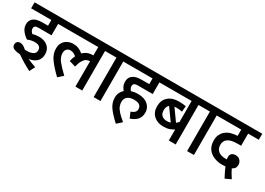

<svg xmlns="http://www.w3.org/2000/svg" viewBox="-10 -1376 3131 2272"><g transform="rotate(30 1555.5 -240.0)"><path d="M240 -216Q190 -216 143 -195Q102 -221 71.5 -260Q41 -299 41 -348Q41 -375 50.5 -395Q60 -415 76 -429Q97 -446 126 -454Q155 -462 208 -462H276V-540H0V-622H467V-540H369V-384H198Q174 -384 163 -381.5Q152 -379 145 -373Q133 -363 133 -344Q133 -324 142.5 -309.5Q152 -295 165 -283Q205 -296 252 -296Q327 -296 371.5 -256.5Q416 -217 416 -151Q416 -91 379.5 -53.5Q343 -16 274 -6Q328 18 390 39L352 114Q299 87 250 57.5Q201 28 159 -2Q105 -5 72.5 -19.5Q40 -34 40 -70Q40 -94 54.5 -108.5Q69 -123 93 -123Q113 -123 134 -113Q155 -103 180 -79Q193 -78 204 -78Q260 -78 291 -96Q322 -114 322 -152Q322 -182 302 -199Q282 -216 240 -216Z M454 -540V-622H1102V-540H1010V0H917V-346Q914 -346 912 -346Q891 -346 869.5 -335Q848 -324 828.5 -293Q809 -262 795 -203L707 -229Q717 -273 734 -308Q716 -323 697 -332.5Q678 -342 655 -342Q621 -342 603.5 -321.5Q586 -301 586 -269Q586 -215 624.5 -165.5Q663 -116 739 -44L674 13Q594 -63 543 -131.5Q492 -200 492 -274Q492 -328 515 -361.5Q538 -395 573 -410.5Q608 -426 643 -426Q684 -426 716.5 -413Q749 -400 780 -374Q833 -426 912 -426Q915 -426 917 -425V-540Z M1259 -540V0H1166V-540H1088V-622H1350V-540Z M1629 -69Q1658 -78 1677.5 -95Q1697 -112 1697 -141Q1697 -175 1673.5 -194Q1650 -213 1597 -213Q1540 -213 1509 -187Q1478 -161 1478 -117Q1478 -87 1489 -58.5Q1500 -30 1529.5 3.5Q1559 37 1616 83L1551 142Q1473 71 1429 11Q1385 -49 1385 -122Q1385 -160 1399.5 -189.5Q1414 -219 1438 -240Q1421 -259 1408.5 -285.5Q1396 -312 1396 -346Q1396 -374 1405.5 -394.5Q1415 -415 1432 -428Q1453 -446 1482.5 -454Q1512 -462 1561 -462H1659V-540H1337V-622H1844V-540H1753V-381H1557Q1531 -381 1519.5 -378Q1508 -375 1500 -368Q1488 -358 1488 -338Q1488 -322 1494.5 -308Q1501 -294 1513 -281Q1554 -295 1600 -295Q1666 -295 1707.5 -273.5Q1749 -252 1768.5 -218Q1788 -184 1788 -146Q1788 -87 1755.5 -50Q1723 -13 1662 7Z M2378 -540H2287V0H2193V-151Q2167 -133 2133 -121.5Q2099 -110 2051 -110Q1971 -110 1920.5 -156Q1870 -202 1870 -282Q1870 -366 1923.5 -413Q1977 -460 2067 -460Q2091 -460 2120 -457.5Q2149 -455 2164 -452L2157 -373Q2140 -377 2119.5 -379.5Q2099 -382 2078 -382Q2063 -382 2051 -380L2162 -224Q2178 -237 2193 -253V-540H1831V-622H2378ZM1961 -282Q1961 -231 1988.5 -209Q2016 -187 2057 -187Q2084 -187 2107 -195L1991 -356Q1961 -331 1961 -282Z M2536 -540V0H2443V-540H2365V-622H2627V-540Z M2990 61Q2971 27 2954.5 -8Q2938 -43 2927 -70Q2905 -67 2881 -67Q2825 -67 2772.5 -87Q2720 -107 2686.5 -151.5Q2653 -196 2653 -268Q2653 -314 2668 -346Q2683 -378 2709 -401Q2738 -427 2780 -440Q2822 -453 2871 -455V-540H2614V-622H3111V-540H2965V-374H2925Q2873 -374 2841 -367Q2809 -360 2787 -345Q2768 -332 2757 -311.5Q2746 -291 2746 -262Q2746 -210 2780 -179.5Q2814 -149 2883 -149Q2887 -149 2891 -149Q2895 -149 2900 -150Q2896 -167 2896 -181Q2896 -216 2917 -231Q2938 -246 2964 -246Q3006 -246 3028.5 -221Q3051 -196 3051 -164Q3051 -131 3037.5 -113.5Q3024 -96 3003 -87Q3015 -62 3031 -34Q3047 -6 3068 25Z"/></g></svg>

Font: Noto Sans SemiCondensed Medium
Style: Italic
Weight: 500
Width: 4
Italic angle: -12°
Designer: Monotype Design Team
Foundry: Monotype Imaging Inc.
Version: Version 2.013; ttfautohint (v1.8.4.7-5d5b)